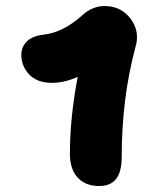

<svg xmlns="http://www.w3.org/2000/svg" viewBox="-20 -666 492 637"><path d="M383.8 -146Q383.8 -95.7 365.2 -72.3Q346.7 -48.8 309.1 -48.8Q263.7 -48.8 237.8 -76.7Q211.9 -104.5 211.9 -155.8Q211.9 -274.9 237.8 -411.1Q193.8 -391.1 152.8 -391.1Q103.5 -391.1 77.1 -418.7Q50.8 -446.3 50.8 -483.9Q50.8 -510.3 68.8 -528.3Q86.9 -546.4 123 -550.8Q189 -557.6 253.9 -616.2Q287.1 -646 327.1 -646Q381.3 -646 413.3 -603.8Q445.3 -561.5 429.2 -508.8Q383.8 -339.4 383.8 -146Z"/></svg>

Font: Shantell Sans Irregular
Style: Regular
Weight: 800
Designer: Stephen Nixon, Anya Danilova, Shantell Martin
Foundry: Arrow Type
Version: Version 1.006;[9816181b4]